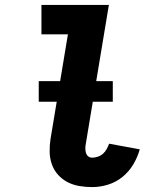

<svg xmlns="http://www.w3.org/2000/svg" viewBox="-20 -755 640 783"><path d="M356 8Q329 8 303 3.5Q277 -1 255 -12.5Q233 -24 216.5 -42.5Q200 -61 191.5 -85Q183 -109 182.5 -135.5Q182 -162 186 -188L257 -615H149V-735H424L330 -169Q328 -159 328 -149.5Q328 -140 330.5 -131.5Q333 -123 339.5 -117.5Q346 -112 356 -112Q367 -112 379 -116Q391 -120 400 -128Q409 -136 415 -147Q421 -158 425 -169L550 -146Q541 -114 523.5 -84.5Q506 -55 479.5 -33.5Q453 -12 420.5 -2Q388 8 356 8ZM138 -340V-424H440V-340Z"/></svg>

Font: Iosevka Curly Slab HvEx
Style: Italic
Weight: 900
Width: 7
Italic angle: -9°
Monospace: yes
Designer: Belleve Invis
Foundry: Belleve Invis
Version: Version 11.1.0; ttfautohint (v1.8.3)